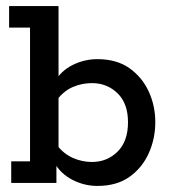

<svg xmlns="http://www.w3.org/2000/svg" viewBox="-20 -603 568 633"><path d="M301 10Q258 10 219 -10Q180 -30 159 -67L166 -72V0H17V-71H79V-512H10V-583H173V-332L159 -331Q180 -369 219 -388.5Q258 -408 301 -408Q365 -408 407 -378Q449 -348 470.5 -301Q492 -254 492 -200Q492 -146 470.5 -98Q449 -50 407 -20Q365 10 301 10ZM283 -69Q333 -69 367.5 -103Q402 -137 402 -200Q402 -262 367.5 -295.5Q333 -329 283 -329Q251 -329 221 -316.5Q191 -304 168 -274L173 -310V-85L168 -124Q191 -95 221 -82Q251 -69 283 -69Z"/></svg>

Font: Rokkitt Medium
Style: Regular
Weight: 500
Version: Version 3.103